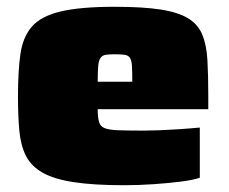

<svg xmlns="http://www.w3.org/2000/svg" viewBox="-20 -538 674 566"><path d="M346 8Q256 8 197.5 -1Q139 -10 105.5 -29Q72 -48 56.5 -78.5Q41 -109 37 -152.5Q33 -196 33 -254Q33 -327 40 -377.5Q47 -428 73.5 -459Q100 -490 158 -504Q216 -518 318 -518Q401 -518 453 -510Q505 -502 534.5 -484Q564 -466 576.5 -435.5Q589 -405 591.5 -360.5Q594 -316 594 -254V-216H268Q268 -192 272 -178.5Q276 -165 289 -160Q302 -155 329.5 -154Q357 -153 404 -153Q423 -153 449.5 -154Q476 -155 506.5 -157Q537 -159 569 -162V-14Q548 -7 512 -2.5Q476 2 432.5 5Q389 8 346 8ZM370 -277V-297Q370 -327 369 -343.5Q368 -360 363 -367.5Q358 -375 347.5 -376.5Q337 -378 318 -378Q302 -378 292 -376.5Q282 -375 276.5 -367.5Q271 -360 269.5 -343.5Q268 -327 268 -297H390Z"/></svg>

Font: Saira Expanded Black
Style: Regular
Weight: 900
Width: 7
Designer: Hector Gatti with collaboration of the Omnibus-Type team
Foundry: Omnibus-Type
Version: Version 1.101